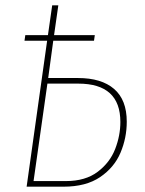

<svg xmlns="http://www.w3.org/2000/svg" viewBox="-20 -701 544 721"><path d="M456 -244Q456 -183 432.5 -127.5Q409 -72 356 -36Q303 0 219 0H80L157 -548H72L75 -569H160L176 -681H199L183 -569H336L333 -548H180L161 -408H273Q361 -408 408.5 -367Q456 -326 456 -244ZM432 -243Q432 -387 274 -387H158L106 -21H227Q301 -21 347 -56Q393 -91 412.5 -141.5Q432 -192 432 -243Z"/></svg>

Font: Fira Sans Condensed Thin
Style: Italic
Weight: 250
Width: 3
Italic angle: -8°
Designer: Carrois Corporate & Edenspiekermann AG
Foundry: Carrois Corporate GbR & Edenspiekermann AG
Version: Version 4.203